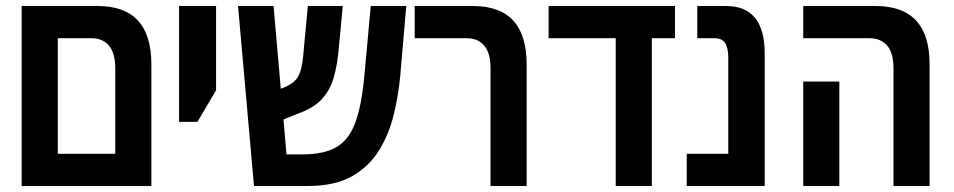

<svg xmlns="http://www.w3.org/2000/svg" viewBox="-20 -618 3171 638"><path d="M52 0V-598H305Q483 -598 483 -404V0ZM172 -107H363V-390Q363 -442 342 -466.5Q321 -491 284 -491H172Z M575 -213V-598H698V-318L636 -213Z M824 0 771 -598H889L913 -323L928 -329Q950 -339 962 -352Q974 -365 980 -387.5Q986 -410 989 -449L1003 -598H1119L1106 -461Q1101 -400 1088 -357.5Q1075 -315 1047.5 -286.5Q1020 -258 969 -240L922 -221L932 -105H986Q1057 -105 1098.5 -129.5Q1140 -154 1161 -211.5Q1182 -269 1191 -369L1212 -598H1330L1310 -366Q1304 -302 1288.5 -237.5Q1273 -173 1240 -119Q1207 -65 1150 -32.5Q1093 0 1003 0Z M1610 0V-390Q1610 -442 1589 -466.5Q1568 -491 1531 -491H1358V-598H1552Q1730 -598 1730 -404V0Z M2026 0V-491H1803V-598H2223V-491H2146V0Z M2262 0V-107H2400V-426Q2400 -459 2389.5 -475Q2379 -491 2354 -491H2297V-598H2393Q2521 -598 2521 -440V0Z M2949 0V-390Q2949 -442 2928 -466.5Q2907 -491 2869 -491H2649V-598H2890Q3069 -598 3069 -404V0ZM2649 0V-347H2769V0Z"/></svg>

Font: Noto Sans Hebrew Condensed SemiBold
Style: Regular
Weight: 600
Width: 3
Designer: Monotype Design Team
Foundry: Monotype Imaging Inc.
Version: Version 2.004; ttfautohint (v1.8.4.7-5d5b)